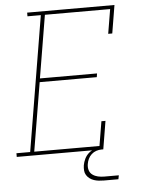

<svg xmlns="http://www.w3.org/2000/svg" viewBox="-70 -782 729 988"><g transform="rotate(-5 295.0 -287.5)"><path d="M-10 0V-19H61L177 -716H108V-735H559L535 -590H514L535 -716H198L144 -392H439L436 -373H141L82 -19H419L440 -145H461L437 0ZM426 160Q413 160 400 158.5Q387 157 375 153Q363 149 353 141.5Q343 134 336.5 123.5Q330 113 329 100Q328 87 330 73Q333 56 341 39.5Q349 23 363 11Q377 -1 394.5 -6Q412 -11 430 -11L428 0Q414 0 400.5 4.5Q387 9 376 19Q365 29 359 42Q353 55 351 68Q348 85 352.5 100Q357 115 369.5 124Q382 133 397.5 136.5Q413 140 430 140H505L501 160Z"/></g></svg>

Font: Iosevka Slab Thin Extended
Style: Italic
Weight: 100
Width: 7
Italic angle: -9°
Monospace: yes
Designer: Belleve Invis
Foundry: Belleve Invis
Version: Version 11.1.0; ttfautohint (v1.8.3)